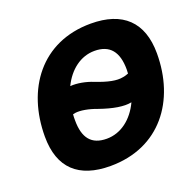

<svg xmlns="http://www.w3.org/2000/svg" viewBox="-129 -861 1030 1013"><g transform="rotate(-20 386.0 -355.0)"><path d="M324 16C603 16 757 -194 757 -459C757 -636 660 -726 482 -726C203 -726 51 -513 51 -248C51 -71 147 16 324 16ZM394 -431C354 -447 307 -456 268 -453C307 -533 373 -584 451 -584C537 -584 578 -533 578 -434C578 -427 577 -419 577 -411C566 -407 555 -403 545 -402C510 -395 463 -404 394 -431ZM355 -126C269 -126 230 -176 230 -274C230 -286 230 -297 231 -308C236 -309 241 -310 245 -311C273 -315 319 -307 364 -290C441 -263 500 -254 540 -262H542C503 -179 435 -126 355 -126Z"/></g></svg>

Font: Geist ExtraBold
Style: Italic
Weight: 800
Italic angle: -12°
Designer: Basement.studio, Andrés Briganti, Mateo Zaragoza
Foundry: Basement.studio, Vercel, Andrés Briganti, Guido Ferreyra, Mateo Zaragoza
Version: Version 1.500